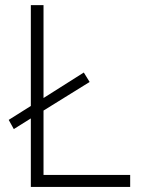

<svg xmlns="http://www.w3.org/2000/svg" viewBox="-20 -734 553 754"><path d="M101.1 0V-269L34.2 -227.1L14.2 -263.2L101.1 -317.9V-713.9H150.9V-349.1L309.1 -449.2L332 -412.1L150.9 -299.8V-46.9H491.2V0Z"/></svg>

Font: OpenSans-Light
Style: Regular
Weight: 300
Foundry: Ascender Corporation
Version: Version 1.10